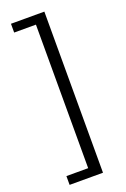

<svg xmlns="http://www.w3.org/2000/svg" viewBox="-164 -760 630 963"><g transform="rotate(-20 151.5 -278.0)"><path d="M147 105V-661.1H30.8V-708H209V151.9H30.8V105Z"/></g></svg>

Font: Pyidaungsu ZawDecode
Style: Regular
Weight: 400
Designer: Sun Tun
Foundry: Your Own Font Foundry
Version: Version 2.50